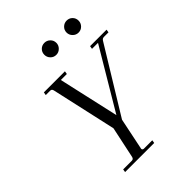

<svg xmlns="http://www.w3.org/2000/svg" viewBox="-231 -943 1063 1063"><g transform="rotate(-45 301.0 -411.0)"><path d="M602 -630 599 -612H564Q556 -612 551.5 -608.5Q547 -605 543 -598L310 -217L298 -159Q271 -32 271 -28Q271 -23 274.5 -20.5Q278 -18 282 -18H348L345 0H117L120 -18H188Q201 -18 204 -33L243 -217L158 -598Q155 -612 143 -612H108L111 -630H276L273 -612H226L306 -257L517 -612H470L473 -630ZM307 -822Q326 -822 340 -808.5Q354 -795 354 -775Q354 -756 340 -742Q326 -728 307 -728Q287 -728 273.5 -742Q260 -756 260 -775Q260 -795 273.5 -808.5Q287 -822 307 -822ZM481 -822Q501 -822 514.5 -808.5Q528 -795 528 -775Q528 -756 514.5 -742Q501 -728 481 -728Q462 -728 448 -742Q434 -756 434 -775Q434 -795 448 -808.5Q462 -822 481 -822Z"/></g></svg>

Font: Arapey
Style: Italic
Weight: 400
Italic angle: -12°
Designer: Eduardo Rodriguez Tunni
Foundry: Eduardo Rodriguez Tunni
Version: Version 3.000